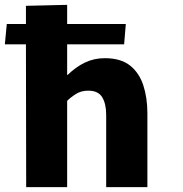

<svg xmlns="http://www.w3.org/2000/svg" viewBox="-53 -772 753 792"><path d="M55 0 54 -589H-33L-25 -673H54V-748L224 -752V-673H466L459 -589H224V-463H226Q260 -496 297.5 -514Q335 -532 379 -532Q445 -532 483 -502Q521 -472 538 -420.5Q555 -369 555 -304V0H385V-298Q385 -344 368.5 -371Q352 -398 311 -398Q282 -398 260.5 -384.5Q239 -371 224 -356V0Z"/></svg>

Font: Murecho
Style: Bold
Weight: 700
Designer: Neil Summerour
Foundry: Positype
Version: Version 1.010; ttfautohint (v1.8.3)